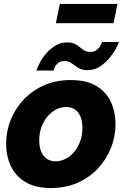

<svg xmlns="http://www.w3.org/2000/svg" viewBox="-20 -939 631 969"><path d="M237 10Q158 10 108 -20.5Q58 -51 34.5 -101.5Q11 -152 11 -213Q11 -277 34.5 -335Q58 -393 101 -438Q144 -483 203.5 -509Q263 -535 337 -535Q417 -535 466.5 -505Q516 -475 539.5 -424.5Q563 -374 563 -312Q563 -249 539.5 -191Q516 -133 473 -87.5Q430 -42 370.5 -16Q311 10 237 10ZM260 -125Q287 -125 311.5 -137.5Q336 -150 355 -173Q374 -196 385 -227Q396 -258 396 -293Q396 -326 386.5 -349.5Q377 -373 359 -386Q341 -399 314 -399Q288 -399 263.5 -386.5Q239 -374 219.5 -351Q200 -328 189 -297Q178 -266 178 -230Q178 -199 187.5 -175Q197 -151 215.5 -138Q234 -125 260 -125ZM422 -585Q393 -585 375 -596.5Q357 -608 341.5 -619.5Q326 -631 305 -631Q284 -631 272 -620Q260 -609 255.5 -597Q251 -585 251 -583H164Q167 -594 178.5 -617.5Q190 -641 210 -665.5Q230 -690 257.5 -707.5Q285 -725 318 -725Q341 -725 356 -718Q371 -711 382.5 -701Q394 -691 406 -684Q418 -677 435 -677Q457 -677 470 -688.5Q483 -700 489 -713Q495 -726 495 -727H580Q578 -719 566.5 -696.5Q555 -674 534.5 -648.5Q514 -623 485.5 -604Q457 -585 422 -585ZM262 -822 282 -919H573L553 -822Z"/></svg>

Font: Raleway Thin ExtraBold
Style: Italic
Weight: 800
Italic angle: -12°
Version: Version 4.026